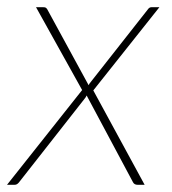

<svg xmlns="http://www.w3.org/2000/svg" viewBox="-36 -513 478 533"><path d="M223 -262 365.5 0H346Q336.5 0 333 -7.5L204.5 -248Q203.5 -245.5 202 -243.2Q200.5 -241 198.5 -238.5L16.5 -6.5Q14 -3.5 11.2 -1.8Q8.5 0 4.5 0H-16.5L192 -263L64 -493H83.5Q88.5 -493 90.8 -491.8Q93 -490.5 95 -487.5L210 -276.5Q212 -281 216 -285.5L374.5 -487Q378.5 -493 384.5 -493H406.5Z"/></svg>

Font: Lato ExtraLight
Style: Italic
Weight: 275
Italic angle: -7°
Designer: Lukasz Dziedzic with Adam Twardoch and Botio Nikoltchev
Foundry: tyPoland Lukasz Dziedzic
Version: Version 2.015; 2015-08-06; http://www.latofonts.com/